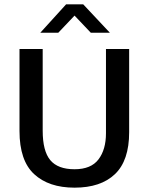

<svg xmlns="http://www.w3.org/2000/svg" viewBox="-20 -856 687 886"><path d="M70 -630H177V-253Q177 -159 212 -117Q247 -75 324 -75Q400 -75 434.5 -120.5Q469 -166 469 -241V-630H576V-246Q576 -115 510.5 -52.5Q445 10 324 10Q205 10 137.5 -52.5Q70 -115 70 -251ZM285 -836H364L487 -705H399L324 -784L249 -705H166Z"/></svg>

Font: Mukta Medium
Style: Regular
Weight: 500
Designer: Girish Dalvi and Yashodeep Gholap
Foundry: Ek Type
Version: Version 2.538;PS 1.002;hotconv 16.6.51;makeotf.lib2.5.65220;